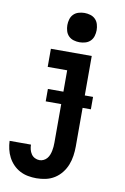

<svg xmlns="http://www.w3.org/2000/svg" viewBox="-107 -824 712 1097"><g transform="rotate(10 248.5 -276.0)"><path d="M184 213Q160 213 135.5 208.5Q111 204 89 192.5Q67 181 49.5 163Q32 145 20.5 123Q9 101 3.5 77Q-2 53 -3 29H121Q121 43 124.5 57Q128 71 136 83Q144 95 157 101.5Q170 108 184 108Q196 108 207.5 102.5Q219 97 227 87.5Q235 78 239.5 66.5Q244 55 246.5 43Q249 31 250 19Q251 7 251 -5V-425H138V-530H375V-5Q375 22 371 49.5Q367 77 357 102.5Q347 128 329.5 150Q312 172 289 186.5Q266 201 239 207Q212 213 184 213ZM292 -595Q275 -595 258 -600Q241 -605 229 -617Q217 -629 212 -646Q207 -663 207 -680Q207 -697 212 -714Q217 -731 229 -743Q241 -755 258 -760Q275 -765 292 -765Q309 -765 326 -760Q343 -755 355 -743Q367 -731 372 -714Q377 -697 377 -680Q377 -663 372 -646Q367 -629 355 -617Q343 -605 326 -600Q309 -595 292 -595ZM161 -229V-301H423V-229Z"/></g></svg>

Font: Iosevka Slab Extrabold
Style: Regular
Weight: 800
Monospace: yes
Designer: Belleve Invis
Foundry: Belleve Invis
Version: Version 11.1.1; ttfautohint (v1.8.3)